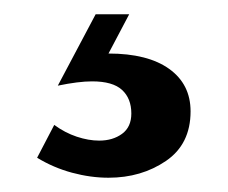

<svg xmlns="http://www.w3.org/2000/svg" viewBox="-20 -29 320 269"><path d="M114 -9H161L132 46Q187 46 217 67.5Q247 89 247 127Q247 173 212.5 196.5Q178 220 132 220Q107 220 81 213Q55 206 32 192L56 146Q71 157 87.5 162.5Q104 168 119 168Q138 168 151 158.5Q164 149 164 130Q164 109 151 97Q138 85 109 85Q90 85 61 91Z"/></svg>

Font: Rosario Light
Style: Regular
Weight: 300
Designer: Hector Gatti
Foundry: Omnibus Type
Version: Version 1.101; ttfautohint (v1.8.1.43-b0c9)